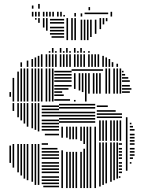

<svg xmlns="http://www.w3.org/2000/svg" viewBox="-20 -956 737 976"><path d="M36 -128H28V-216H36ZM52 -104H44V-224H52ZM52 -392H44V-432H52ZM76 -80H68V-224H76ZM76 -360H68V-432H76ZM92 -64H84V-224H92ZM92 -344H84V-432H92ZM108 -48H100V-224H108ZM108 -328H100V-432H108ZM124 -40H116V-224H124ZM124 -312H116V-432H124ZM148 -32H140V-224H148ZM148 -304H140V-432H148ZM164 -16H156V-224H164ZM164 -296H156V-432H164ZM180 -16H172V-224H180ZM180 -288H172V-432H180ZM280 -4H200V-12H280ZM280 -20H192V-28H280ZM280 -36H192V-44H280ZM280 -52H192V-60H280ZM280 -76H192V-84H280ZM280 -92H192V-100H280ZM280 -108H192V-116H280ZM280 -124H192V-132H280ZM280 -148H192V-156H280ZM280 -164H192V-172H280ZM280 -180H192V-188H280ZM272 -196H192V-204H272ZM224 -220H192V-228H224ZM280 -268H208V-276H280ZM280 -292H192V-300H280ZM280 -308H192V-316H280ZM280 -324H192V-332H280ZM280 -340H192V-348H280ZM280 -364H192V-372H280ZM280 -380H192V-388H280ZM280 -396H192V-404H280ZM280 -412H192V-420H280ZM300 0H292V-192H300ZM300 -256H292V-312H300ZM324 0H316V-184H324ZM324 -256H316V-312H324ZM340 0H332V-184H340ZM340 -248H332V-312H340ZM356 0H348V-184H356ZM356 -248H348V-312H356ZM372 0H364V-184H372ZM372 -248H364V-312H372ZM396 0H388V-184H396ZM396 -240H388V-312H396ZM412 0H404V-200H412ZM412 -224H404V-312H412ZM428 0H420V-312H428ZM444 0H436V-312H444ZM468 0H460V-312H468ZM464 -332H280V-340H464ZM464 -348H280V-356H464ZM464 -364H280V-372H464ZM464 -380H280V-388H464ZM464 -404H280V-412H464ZM464 -420H280V-428H464ZM492 -8H484V-232H492ZM508 -16H500V-232H508ZM524 -24H516V-232H524ZM548 -32H540V-232H548ZM564 -40H556V-232H564ZM580 -48H572V-232H580ZM592 -52H584V-60H592ZM600 -76H584V-84H600ZM600 -92H584V-100H600ZM600 -108H584V-116H600ZM600 -124H584V-132H600ZM600 -148H584V-156H600ZM600 -164H584V-172H600ZM600 -180H584V-188H600ZM600 -196H584V-204H600ZM600 -220H584V-228H600ZM492 -240H484V-344H492ZM508 -240H500V-344H508ZM524 -240H516V-344H524ZM548 -240H540V-344H548ZM564 -240H556V-344H564ZM580 -240H572V-344H580ZM596 -240H588V-344H596ZM600 -356H472V-364H600ZM600 -372H472V-380H600ZM568 -388H472V-396H568ZM528 -412H472V-420H528ZM628 -88H620V-360H628ZM648 -124H640V-132H648ZM656 -148H640V-156H656ZM664 -164H640V-172H664ZM664 -180H640V-188H664ZM664 -196H640V-204H664ZM664 -220H640V-228H664ZM664 -236H640V-244H664ZM664 -252H640V-260H664ZM664 -268H640V-276H664ZM664 -292H640V-300H664ZM656 -308H640V-316H656ZM648 -324H640V-332H648ZM36 -464H28V-488H36ZM52 -440H44V-560H52ZM76 -440H68V-592H76ZM92 -440H84V-608H92ZM108 -440H100V-608H108ZM124 -440H116V-608H124ZM148 -440H140V-608H148ZM164 -440H156V-608H164ZM180 -440H172V-608H180ZM196 -440H188V-608H196ZM220 -440H212V-608H220ZM236 -440H228V-608H236ZM252 -440H244V-608H252ZM336 -444H256V-452H336ZM304 -468H256V-476H304ZM296 -484H256V-492H296ZM328 -500H256V-508H328ZM344 -516H256V-524H344ZM344 -540H256V-548H344ZM344 -556H256V-564H344ZM344 -572H256V-580H344ZM344 -588H256V-596H344ZM364 -440H356V-448H364ZM364 -504H356V-584H364ZM388 -496H380V-584H388ZM404 -488H396V-584H404ZM420 -440H412V-584H420ZM436 -480H428V-584H436ZM460 -480H452V-584H460ZM476 -480H468V-584H476ZM492 -480H484V-584H492ZM504 -596H344V-604H504ZM524 -480H516V-608H524ZM540 -480H532V-608H540ZM564 -480H556V-608H564ZM580 -480H572V-608H580ZM596 -480H588V-608H596ZM640 -484H600V-492H640ZM648 -500H600V-508H648ZM640 -516H600V-524H640ZM640 -540H600V-548H640ZM632 -556H600V-564H632ZM616 -572H600V-580H616ZM608 -588H600V-596H608ZM92 -616H84V-639H92ZM124 -616H116V-648H124ZM148 -616H140V-656H148ZM164 -616H156V-664H164ZM180 -616H172V-672H180ZM196 -616H188V-680H196ZM220 -616H212V-680H220ZM236 -616H228V-680H236ZM252 -616H244V-680H252ZM268 -616H260V-680H268ZM292 -616H284V-680H292ZM308 -616H300V-680H308ZM324 -616H316V-680H324ZM340 -616H332V-680H340ZM364 -616H356V-680H364ZM380 -616H372V-680H380ZM396 -616H388V-680H396ZM412 -616H404V-680H412ZM436 -616H428V-680H436ZM452 -616H444V-680H452ZM468 -616H460V-680H468ZM484 -616H476V-680H484ZM508 -616H500V-672H508ZM524 -616H516V-664H524ZM540 -616H532V-656H540ZM556 -616H548V-640H556ZM580 -616H572V-632H580ZM236 -688H228V-696H236ZM252 -688H244V-696H252ZM268 -688H260V-696H268ZM292 -688H284V-696H292ZM308 -688H300V-696H308ZM324 -688H316V-696H324ZM340 -688H332V-696H340ZM364 -688H356V-696H364ZM380 -688H372V-696H380ZM396 -688H388V-696H396ZM412 -688H404V-696H412ZM436 -688H428V-696H436ZM252 -696H244V-712H252ZM292 -696H284V-712H292ZM324 -696H316V-712H324ZM364 -696H356V-712H364ZM396 -696H388V-712H396ZM166 -856H158V-864H166ZM182 -840H174V-864H182ZM206 -816H198V-864H206ZM222 -800H214V-864H222ZM306 -764H242V-772H306ZM306 -780H234V-788H306ZM306 -796H234V-804H306ZM306 -812H234V-820H306ZM306 -836H234V-844H306ZM306 -852H234V-860H306ZM326 -752H318V-864H326ZM350 -752H342V-864H350ZM366 -752H358V-864H366ZM398 -752H390V-848H398ZM414 -752H406V-848H414ZM430 -752H422V-848H430ZM446 -768H438V-848H446ZM470 -784H462V-848H470ZM398 -848H390V-856H398ZM414 -848H406V-856H414ZM430 -848H422V-856H430ZM446 -848H438V-856H446ZM470 -848H462V-856H470ZM494 -808H486V-824H494ZM494 -824H486V-864H494ZM510 -832H502V-864H510ZM526 -848H518V-864H526ZM150 -872H142V-896H150ZM166 -872H158V-896H166ZM182 -872H174V-896H182ZM206 -872H198V-896H206ZM222 -872H214V-896H222ZM238 -872H230V-896H238ZM254 -872H246V-896H254ZM278 -872H270V-896H278ZM294 -872H286V-896H294ZM310 -872H302V-880H310ZM366 -872H358V-890H366ZM398 -872H390V-888H398ZM530 -884H410V-892H530ZM550 -872H542V-888H550ZM550 -888H542V-896H550ZM438 -904H430V-920H438ZM150 -912H142V-928H150ZM182 -912H174V-936H182Z"/></svg>

Font: Rubik Lines
Style: Regular
Weight: 400
Designer: Hubert and Fischer, NaN
Foundry: Hubert and Fischer, NaN
Version: Version 2.201